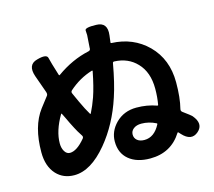

<svg xmlns="http://www.w3.org/2000/svg" viewBox="-113 -928 1227 1099"><g transform="rotate(-15 500.0 -378.5)"><path d="M647 31Q568 31 521.5 -7.5Q475 -46 475 -115Q475 -175 521 -222Q570 -271 644 -271Q708 -271 763 -251Q768 -249 769 -254Q777 -297 777 -348Q777 -446 723 -502Q672 -556 590 -559Q582 -559 581 -551Q561 -438 535 -360Q487 -213 399 -107Q301 11 203 11Q138 11 97 -33Q53 -81 53 -164Q53 -318 120 -407Q143 -438 167 -468Q174 -476 169 -491L132 -595Q107 -668 167 -684Q227 -701 232.5 -675.5Q238 -650 264 -567Q266 -562 270 -565Q362 -631 463 -653Q474 -655 475 -666V-671Q478 -708 480 -745Q480 -755 478.5 -772.5Q477 -790 545 -788Q613 -787 603 -710L598 -670Q597 -665 602 -665Q730 -660 815 -576Q902 -489 902 -352Q902 -261 886 -198Q883 -186 893 -179Q937 -147 943 -140Q991 -83 946 -44Q901 -5 851 -60L841 -71Q838 -75 835 -71Q771 31 647 31ZM642 -80Q701 -80 736 -148Q738 -152 734 -154Q692 -175 648 -175Q619 -175 601.5 -161.5Q584 -148 584 -127Q584 -106 599.5 -93Q615 -80 642 -80ZM211 -119Q252 -119 302 -179Q309 -188 303 -197Q282 -229 271 -251Q253 -285 237 -320L224 -346Q222 -351 219 -347Q168 -260 168 -186Q168 -158 180 -138.5Q192 -119 211 -119ZM379 -306Q382 -302 384 -306Q404 -346 420 -391Q440 -449 457 -537Q458 -542 453 -541Q377 -518 314 -462Q306 -454 311 -444L335 -391Q360 -337 379 -306Z"/></g></svg>

Font: Resource Han Rounded JP
Style: Bold
Weight: 700
Designer: Cyano Hao (round all glyphs); Ryoko NISHIZUKA 西塚涼子 (kana, bopomofo & ideographs); Paul D. Hunt (Latin, Greek & Cyrillic)
Foundry: Cyano Hao
Version: 0.990